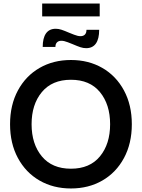

<svg xmlns="http://www.w3.org/2000/svg" viewBox="-20 -1054 804 1088"><path d="M37 -350Q37 -459 81.5 -541.5Q126 -624 204 -669Q282 -714 382 -714Q482 -714 560 -669Q638 -624 682.5 -541.5Q727 -459 727 -350Q727 -241 682.5 -158.5Q638 -76 560 -31Q482 14 382 14Q282 14 204 -31Q126 -76 81.5 -158.5Q37 -241 37 -350ZM604 -350Q604 -462 546.5 -532Q489 -602 382 -602Q275 -602 217 -532Q159 -462 159 -350Q159 -238 217 -168Q275 -98 382 -98Q489 -98 546.5 -168Q604 -238 604 -350ZM391 -804Q386 -806 364.5 -814.5Q343 -823 328 -823Q312 -823 303 -814Q294 -805 294 -788H222Q222 -838 240.5 -864.5Q259 -891 296 -891Q312 -891 328.5 -885.5Q345 -880 373 -868Q378 -866 399.5 -857.5Q421 -849 436 -849Q452 -849 461 -858Q470 -867 470 -885H542Q542 -834 523.5 -807.5Q505 -781 468 -781Q452 -781 435.5 -786.5Q419 -792 391 -804ZM219 -1034H545V-961H219Z"/></svg>

Font: Cabin SemiBold
Style: Regular
Weight: 600
Designer: Pablo Impallari
Foundry: Pablo Impallari. http://www.impallari.com Igino Marini. http://www.ikern.com
Version: Version 2.200